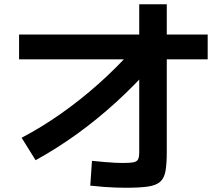

<svg xmlns="http://www.w3.org/2000/svg" viewBox="-20 -838 1040 906"><path d="M82 -188Q174 -236 266 -300.5Q358 -365 444 -441.5Q530 -518 604 -601L699 -530Q617 -437 527.5 -355.5Q438 -274 343 -205.5Q248 -137 148 -82ZM573 48Q549 48 524 47Q499 46 470.5 44Q442 42 406 38L414 -79Q445 -76 472.5 -73.5Q500 -71 522 -70Q544 -69 560 -69Q595 -69 611 -72.5Q627 -76 632 -87Q637 -98 637 -122V-818H767V-122Q767 -65 761 -31Q755 3 735.5 20Q716 37 677 42.5Q638 48 573 48ZM70 -558V-675H960V-558Z"/></svg>

Font: M PLUS 1 Code
Style: Bold
Weight: 700
Designer: Coji Morishita
Foundry: UNDERFOREST DESIGN
Version: Version 1.002